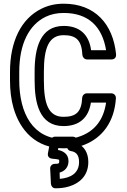

<svg xmlns="http://www.w3.org/2000/svg" viewBox="-20 -766 685 1037"><path d="M84 -332V-378C84 -531 138 -632 226 -675C255 -689 287 -696 324 -696C458 -696 532 -622 553 -495H472C461 -578 411 -626 324 -626C197 -626 167 -506 167 -379V-332C167 -213 191 -85 323 -85C409 -85 459 -131 471 -212H553C539 -116 490 -60 419 -32C392 -21 360 -15 323 -15C158 -15 84 -154 84 -332ZM323 -135C240 -135 217 -208 217 -332V-379C217 -508 244 -576 324 -576C393 -576 421 -547 425 -469C426 -457 436 -445 450 -445H582C603 -445 608 -461 607 -472C591 -636 493 -746 324 -746C280 -746 240 -737 204 -719C94 -665 34 -542 34 -378V-332C34 -277 40 -228 53 -183C88 -61 175 35 323 35C365 35 404 29 438 15C533 -23 598 -108 606 -235C607 -252 594 -262 581 -262H449C437 -262 425 -252 424 -238C420 -162 392 -135 323 -135ZM303 200 302 166C329 159 350 138 350 104C350 63 317 48 293 44L297 22H342C341 37 350 48 363 50C390 54 407 70 407 109C407 170 361 195 303 200ZM300 104C300 116 299 119 276 119C260 119 250 132 251 145L255 227C256 239 265 251 279 251C306 251 331 248 353 241C406 225 457 186 457 109C457 60 435 23 395 7L396 1C400 -25 379 -28 371 -28H277C267 -28 254 -20 252 -8L239 61C235 82 250 90 261 91C301 95 300 95 300 104Z"/></svg>

Font: Asimov
Style: NarOu
Weight: 500
Designer: Google
Version: Version 2.000980; 2014